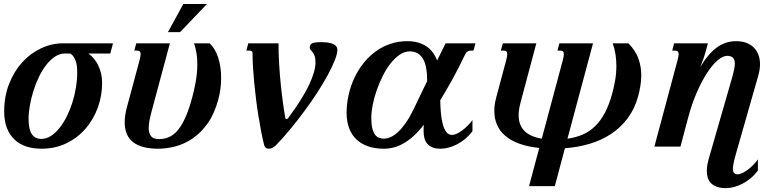

<svg xmlns="http://www.w3.org/2000/svg" viewBox="-20 -736 3938 964"><path d="M423.8 -467.3Q455.6 -444.8 474.1 -405.8Q492.7 -366.7 492.7 -319.3Q492.7 -254.9 470.9 -195.3Q449.2 -135.7 409.4 -89.8Q369.6 -43.9 313.2 -16.6Q256.8 10.7 188 10.7Q146 10.7 111.6 -0.7Q77.1 -12.2 52.5 -35.6Q27.8 -59.1 14.4 -94.2Q1 -129.4 1 -176.3Q1 -252.4 25.9 -315.4Q50.8 -378.4 92 -423.6Q133.3 -468.8 186.8 -493.7Q240.2 -518.6 296.9 -518.6H547.4L533.7 -467.3ZM367.7 -371.6Q367.7 -386.7 366.2 -401.4Q364.7 -416 360.6 -428.5Q356.4 -440.9 349.9 -450.9Q343.3 -460.9 333 -467.3H305.7Q279.8 -467.3 256.1 -451.7Q232.4 -436 212.2 -409.9Q191.9 -383.8 175.5 -349.9Q159.2 -315.9 147.7 -279.3Q136.2 -242.7 129.9 -206.3Q123.5 -169.9 123.5 -138.7Q123.5 -85.9 139.9 -62.3Q156.2 -38.6 187.5 -38.6Q212.4 -38.6 235.4 -53.2Q258.3 -67.9 278.3 -92.8Q298.3 -117.7 314.9 -150.9Q331.5 -184.1 343.3 -220.9Q355 -257.8 361.3 -296.6Q367.7 -335.4 367.7 -371.6Z M680.7 -433.6Q683.1 -443.8 684.6 -451.4Q686 -459 686 -464.4Q686 -474.6 681.4 -478.3Q676.8 -481.9 668 -481.9H654.3L664.1 -518.6H833L740.2 -173.3Q734.4 -151.4 730.5 -130.9Q726.6 -110.4 726.6 -93.3Q726.6 -68.4 737.8 -53Q749 -37.6 778.8 -37.6Q807.6 -37.6 831.8 -49.3Q856 -61 876 -86.4Q896 -111.8 913.1 -151.6Q930.2 -191.4 945.3 -247.6Q949.2 -261.7 953.6 -280.5Q958 -299.3 961.9 -320.8Q965.8 -342.3 968.3 -366.2Q970.7 -390.1 970.7 -414.6Q970.7 -441.4 966.8 -467.5Q962.9 -493.7 954.1 -518.6H1032.7Q1059.6 -493.2 1075 -447.8Q1090.3 -402.3 1090.3 -344.7Q1090.3 -318.4 1086.9 -291Q1083.5 -263.7 1075.7 -235.4Q1056.6 -164.1 1022.7 -116.7Q988.8 -69.3 947.3 -41Q905.8 -12.7 860.8 -1Q815.9 10.7 774.4 10.7Q606 10.7 606 -121.6Q606 -155.8 616.7 -195.8ZM900.4 -715.8H1019L884.3 -574.7H823.2Z M1248 -467.3Q1248 -475.6 1243.9 -478.8Q1239.7 -481.9 1232.4 -481.9H1216.8L1226.6 -518.6H1378.4Q1378.4 -466.3 1381.6 -413.1Q1384.8 -359.9 1389.9 -310.3Q1395 -260.7 1400.9 -218Q1406.7 -175.3 1412.6 -144Q1413.6 -138.2 1418.9 -138.2Q1423.8 -138.2 1426.8 -143.1Q1499 -240.2 1531.5 -309.3Q1564 -378.4 1564 -421.9Q1564 -443.4 1559.6 -455.1Q1555.2 -466.8 1549.6 -473.9Q1543.9 -481 1539.6 -485.6Q1535.2 -490.2 1535.2 -497.6Q1535.6 -504.9 1538.1 -510Q1540.5 -515.1 1547.1 -518.3Q1553.7 -521.5 1565.4 -522.9Q1577.1 -524.4 1597.2 -524.4Q1607.9 -524.4 1621.3 -522.9Q1634.8 -521.5 1646.5 -517.6Q1658.2 -513.7 1666 -505.9Q1673.8 -498 1673.8 -485.8Q1673.8 -465.8 1660.9 -433.1Q1647.9 -400.4 1625.7 -359.4Q1603.5 -318.4 1573.5 -272Q1543.5 -225.6 1509 -179Q1474.6 -132.3 1437.7 -87.6Q1400.9 -43 1364.7 -5.9Q1359.4 -0.5 1349.9 5.1Q1340.3 10.7 1330.1 10.7Q1318.8 10.7 1313.2 4.4Q1307.6 -2 1306.2 -7.3Q1298.3 -39.6 1291 -77.4Q1283.7 -115.2 1277.1 -156.2Q1270.5 -197.3 1265.4 -239.3Q1260.3 -281.2 1256.3 -321.8Q1252.4 -362.3 1250.2 -399.4Q1248 -436.5 1248 -467.3Z M2249.5 -58.6Q2260.7 -58.6 2274.4 -65.2Q2288.1 -71.8 2302.2 -82.3Q2316.4 -92.8 2329.3 -106.2Q2342.3 -119.6 2352.1 -133.3V-77.1Q2335.9 -55.7 2316.4 -39.3Q2296.9 -22.9 2275.9 -12Q2254.9 -1 2233.4 4.9Q2211.9 10.7 2191.9 10.7Q2167.5 10.7 2151.1 3.9Q2134.8 -2.9 2125 -14.6Q2115.2 -26.4 2111.1 -42Q2106.9 -57.6 2106.9 -75.7Q2106.9 -83.5 2106.9 -92Q2106.9 -100.6 2107.9 -109.4Q2082 -76.2 2056.6 -53.2Q2031.2 -30.3 2006.3 -16.1Q1981.4 -2 1956.5 4.4Q1931.6 10.7 1907.2 10.7Q1863.8 10.7 1829.1 -1Q1794.4 -12.7 1770.3 -35.4Q1746.1 -58.1 1733.2 -91.8Q1720.2 -125.5 1720.2 -168.9Q1720.2 -214.4 1730.2 -259Q1740.2 -303.7 1758.8 -343.8Q1777.3 -383.8 1804.2 -417.7Q1831.1 -451.7 1864.7 -476.6Q1898.4 -501.5 1938.7 -515.4Q1979 -529.3 2023.9 -529.3Q2055.7 -529.3 2080.3 -522Q2105 -514.6 2123.3 -501.7Q2141.6 -488.8 2154.3 -470.9Q2167 -453.1 2174.8 -432.6Q2187 -457 2197.8 -479.2Q2208.5 -501.5 2217.3 -518.6H2367.2L2357.4 -481.9H2343.8Q2333.5 -481.9 2326.4 -476.8Q2319.3 -471.7 2312 -456.1Q2280.3 -389.6 2249.3 -333.7Q2218.3 -277.8 2190.4 -232.9Q2190.9 -201.2 2193.6 -170.2Q2196.3 -139.2 2202.6 -114.3Q2209 -89.4 2220.2 -74Q2231.4 -58.6 2249.5 -58.6ZM2124.5 -336.9Q2124.5 -370.1 2119.4 -396.5Q2114.3 -422.9 2103.5 -440.9Q2092.8 -459 2076.2 -468.5Q2059.6 -478 2037.1 -478Q2011.2 -478 1986.8 -461.4Q1962.4 -444.8 1940.9 -417.5Q1919.4 -390.1 1901.9 -355Q1884.3 -319.8 1871.3 -282.7Q1858.4 -245.6 1851.3 -209.5Q1844.2 -173.3 1844.2 -144.5Q1844.2 -112.8 1849.1 -92.5Q1854 -72.3 1862.5 -60.5Q1871.1 -48.8 1882.8 -44.4Q1894.5 -40 1908.7 -40Q1924.3 -40 1942.1 -48.1Q1960 -56.2 1978.8 -73.5Q1997.6 -90.8 2016.8 -118.2Q2036.1 -145.5 2055.2 -184.6Q2061 -196.3 2068.6 -212.2Q2076.2 -228 2085 -246.6Q2093.8 -265.1 2103.8 -285.9Q2113.8 -306.6 2124.5 -328.1Z M2521.5 -433.6Q2526.9 -454.1 2526.9 -463.9Q2526.9 -474.6 2522 -478.3Q2517.1 -481.9 2508.3 -481.9H2494.6L2504.4 -518.6H2672.9L2593.8 -222.2Q2584 -185.5 2584 -157.7Q2584 -58.6 2700.2 -40L2805.7 -433.6Q2811 -454.1 2811 -463.9Q2811 -474.6 2806.2 -478.3Q2801.3 -481.9 2792.5 -481.9H2778.8L2788.6 -518.6H2957.5L2829.1 -39.6Q2870.6 -45.4 2905.3 -60.3Q2939.9 -75.2 2968 -102.5Q2996.1 -129.9 3017.6 -170.7Q3039.1 -211.4 3054.7 -269.5Q3063 -300.3 3068.8 -334.5Q3074.7 -368.7 3074.7 -405.3Q3074.7 -433.1 3070.6 -461.2Q3066.4 -489.3 3056.2 -518.6H3134.8Q3171.4 -481.9 3185.5 -441.4Q3199.7 -400.9 3199.7 -358.9Q3199.7 -331.5 3195.3 -304.9Q3190.9 -278.3 3184.1 -252.9Q3167 -189.9 3132.1 -143.1Q3097.2 -96.2 3049.1 -64.2Q3001 -32.2 2941.7 -14.4Q2882.3 3.4 2816.4 8.3L2765.6 198.7H2636.2L2687.5 6.8Q2629.9 1 2587.4 -14.6Q2544.9 -30.3 2517.1 -54Q2489.3 -77.6 2475.6 -109.1Q2461.9 -140.6 2461.9 -178.7Q2461.4 -194.8 2464.1 -211.9Q2466.8 -229 2471.7 -247.6Z M3673.8 40.5Q3665 71.8 3662.4 88.4Q3659.7 105 3659.7 111.8Q3659.7 126.5 3666 132.8Q3672.4 139.2 3682.6 139.2Q3693.8 139.2 3707.5 132.6Q3721.2 126 3735.4 115.5Q3749.5 105 3762.5 91.6Q3775.4 78.1 3785.2 64.5V120.6Q3769 142.1 3749.5 158.4Q3730 174.8 3709 185.8Q3688 196.8 3666.5 202.6Q3645 208.5 3625 208.5Q3597.7 208.5 3579.1 201.7Q3560.5 194.8 3549.3 183.1Q3538.1 171.4 3533.4 155.8Q3528.8 140.1 3528.8 122.1Q3528.8 106 3532 88.6Q3535.2 71.3 3540.5 54.2L3657.7 -353Q3663.1 -373 3666.3 -388.4Q3669.4 -403.8 3669.4 -415.5Q3669.4 -437 3659.7 -446.3Q3649.9 -455.6 3631.3 -455.6Q3609.4 -455.6 3582.8 -432.9Q3556.2 -410.2 3529.3 -368.7Q3502.4 -327.1 3477.3 -269Q3452.1 -210.9 3433.6 -140.1L3396.5 0H3265.6L3381.8 -433.6Q3387.2 -454.1 3387.2 -463.9Q3387.2 -474.6 3382.3 -478.3Q3377.4 -481.9 3368.7 -481.9H3355L3364.7 -518.6H3534.2L3522 -473.1Q3519.5 -463.4 3512.9 -444.1Q3506.3 -424.8 3495.6 -398.4Q3518.1 -436.5 3540.5 -461.9Q3563 -487.3 3585.7 -502.2Q3608.4 -517.1 3630.9 -523.2Q3653.3 -529.3 3676.3 -529.3Q3704.1 -529.3 3726.3 -521.2Q3748.5 -513.2 3763.9 -498Q3779.3 -482.9 3787.6 -461.7Q3795.9 -440.4 3795.9 -414.1Q3795.9 -387.2 3787.1 -356Z"/></svg>

Font: Arian AMU Serif
Style: Bold Italic
Weight: 700
Italic angle: -15°
Designer: Ruben Hakobyan (Tarumian)
Foundry: Ruben Hakobyan (Tarumian)
Version: Version 1.002